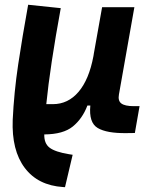

<svg xmlns="http://www.w3.org/2000/svg" viewBox="-20 -547 626 796"><path d="M249.5 229 241.7 228.5Q137.2 221.7 82.5 148.9Q27.8 76.2 32.7 -50.3Q38.1 -164.1 55.4 -279.8Q72.8 -395.5 96.7 -527.3L231.9 -513.2Q187.5 -271.5 171.9 -115.2H199.2Q262.2 -115.2 305.7 -166.3Q349.1 -217.3 367.2 -313.5L368.2 -319.3Q368.7 -322.8 369.1 -325.7V-325.2L403.3 -517.1H537.1L473.1 -155.3Q468.3 -129.4 482.9 -118.2Q497.6 -106.9 534.7 -106.9H558.6L539.1 4.4L503.9 4.9Q422.4 5.9 385 -16.4Q347.7 -38.6 354.5 -109.4H342.3Q321.8 -55.2 282 -22.7Q242.2 9.8 163.6 10.3Q162.6 47.9 185.8 65.4Q209 83 266.1 92.3L281.2 94.7Z"/></svg>

Font: Cascadia Code PL
Style: Bold Italic
Weight: 700
Italic angle: -10°
Monospace: yes
Designer: Aaron Bell
Foundry: Saja Typeworks
Version: Version 2404.023; ttfautohint (v1.8.4)